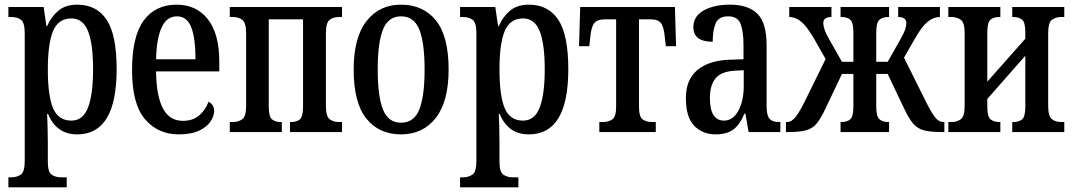

<svg xmlns="http://www.w3.org/2000/svg" viewBox="-20 -566 4599 823"><path d="M16 237V194H30Q52 194 69 182.5Q86 171 86 124V-423Q86 -469 70 -481Q54 -493 30 -493H16V-536H167L179 -454H182Q199 -494 230 -520Q261 -546 311 -546Q394 -546 437 -481.5Q480 -417 480 -269Q480 10 311 10Q264 10 233 -13.5Q202 -37 186 -78H182Q183 -56 184 -23Q185 10 185 44V128Q185 172 202 183Q219 194 239 194H266V237ZM286 -49Q336 -49 357.5 -105.5Q379 -162 379 -269Q379 -377 357.5 -432Q336 -487 286 -487Q230 -487 207.5 -433Q185 -379 185 -269Q185 -155 207.5 -102Q230 -49 286 -49Z M746 10Q657 10 601.5 -55Q546 -120 546 -265Q546 -410 596 -478Q646 -546 737 -546Q822 -546 871 -483.5Q920 -421 920 -302V-260H649Q650 -156 678 -102Q706 -48 764 -48Q806 -48 833 -70.5Q860 -93 874 -130Q898 -117 898 -90Q898 -69 882.5 -45.5Q867 -22 833.5 -6Q800 10 746 10ZM818 -312Q818 -401 800 -448.5Q782 -496 738 -496Q695 -496 673 -448.5Q651 -401 649 -312Z M965 0V-43H979Q1002 -43 1018.5 -55Q1035 -67 1035 -113V-423Q1035 -469 1018.5 -481Q1002 -493 979 -493H965V-536H1446V-493H1432Q1409 -493 1393 -481Q1377 -469 1377 -423V-113Q1377 -67 1393 -55Q1409 -43 1432 -43H1446V0H1223V-43H1229Q1251 -43 1265 -54Q1279 -65 1279 -110V-483H1132V-110Q1132 -65 1146.5 -54Q1161 -43 1182 -43H1188V0Z M1699 10Q1605 10 1550.5 -57.5Q1496 -125 1496 -268Q1496 -405 1551 -475.5Q1606 -546 1699 -546Q1794 -546 1848.5 -478.5Q1903 -411 1903 -268Q1903 -131 1848 -60.5Q1793 10 1699 10ZM1699 -40Q1755 -40 1777.5 -97Q1800 -154 1800 -268Q1800 -382 1777.5 -439Q1755 -496 1699 -496Q1644 -496 1621.5 -439Q1599 -382 1599 -268Q1599 -154 1621.5 -97Q1644 -40 1699 -40Z M1952 237V194H1966Q1988 194 2005 182.5Q2022 171 2022 124V-423Q2022 -469 2006 -481Q1990 -493 1966 -493H1952V-536H2103L2115 -454H2118Q2135 -494 2166 -520Q2197 -546 2247 -546Q2330 -546 2373 -481.5Q2416 -417 2416 -269Q2416 10 2247 10Q2200 10 2169 -13.5Q2138 -37 2122 -78H2118Q2119 -56 2120 -23Q2121 10 2121 44V128Q2121 172 2138 183Q2155 194 2175 194H2202V237ZM2222 -49Q2272 -49 2293.5 -105.5Q2315 -162 2315 -269Q2315 -377 2293.5 -432Q2272 -487 2222 -487Q2166 -487 2143.5 -433Q2121 -379 2121 -269Q2121 -155 2143.5 -102Q2166 -49 2222 -49Z M2549 0V-43H2565Q2588 -43 2604.5 -54Q2621 -65 2621 -109V-483H2570Q2540 -483 2527 -466.5Q2514 -450 2510 -404L2506 -368H2462L2467 -536H2873L2878 -368H2834L2830 -404Q2826 -450 2813.5 -466.5Q2801 -483 2770 -483H2719V-109Q2719 -65 2735 -54Q2751 -43 2775 -43H2791V0Z M3047 10Q2992 10 2956 -26.5Q2920 -63 2920 -146Q2920 -225 2969.5 -266Q3019 -307 3107 -310L3167 -312V-373Q3167 -431 3154.5 -463.5Q3142 -496 3101 -496Q3061 -496 3048 -466.5Q3035 -437 3035 -387Q2952 -387 2952 -450Q2952 -496 2996 -521Q3040 -546 3110 -546Q3187 -546 3226.5 -507Q3266 -468 3266 -373V-112Q3266 -72 3278 -57.5Q3290 -43 3318 -43H3325V0H3189L3175 -79H3171Q3151 -31 3123 -10.5Q3095 10 3047 10ZM3083 -49Q3122 -49 3145 -91.5Q3168 -134 3168 -197V-265L3131 -263Q3072 -260 3047.5 -230.5Q3023 -201 3023 -147Q3023 -96 3038.5 -72.5Q3054 -49 3083 -49Z M3349 0V-43H3353Q3374 -43 3391 -65.5Q3408 -88 3428 -128L3519 -313L3469 -401Q3439 -452 3415 -472.5Q3391 -493 3363 -493V-536H3544V-493Q3509 -493 3509 -467Q3509 -457 3514 -440.5Q3519 -424 3538 -391L3589 -301H3638V-427Q3638 -470 3624.5 -481.5Q3611 -493 3588 -493H3583V-536H3791V-493H3786Q3764 -493 3750 -481.5Q3736 -470 3736 -427V-301H3785L3836 -391Q3855 -424 3860 -440.5Q3865 -457 3865 -467Q3865 -493 3830 -493V-536H4009V-493Q3981 -493 3956 -472.5Q3931 -452 3902 -401L3855 -319L3950 -128Q3970 -88 3986.5 -65.5Q4003 -43 4024 -43H4028V0H4017Q3968 0 3940 -7.5Q3912 -15 3893.5 -37Q3875 -59 3854 -104L3785 -249H3736V-109Q3736 -66 3750 -54.5Q3764 -43 3786 -43H3791V0H3583V-43H3588Q3611 -43 3624.5 -54.5Q3638 -66 3638 -109V-249H3589L3520 -104Q3499 -59 3481 -37Q3463 -15 3435.5 -7.5Q3408 0 3360 0Z M4045 0V-43H4059Q4082 -43 4098.5 -55Q4115 -67 4115 -113V-423Q4115 -469 4098.5 -481Q4082 -493 4059 -493H4045V-536H4268V-493H4262Q4240 -493 4226 -482Q4212 -471 4212 -426V-216L4375 -400V-426Q4375 -471 4361 -482Q4347 -493 4325 -493H4319V-536H4542V-493H4529Q4505 -493 4489 -481Q4473 -469 4473 -423V-113Q4473 -67 4489 -55Q4505 -43 4529 -43H4542V0H4319V-43H4325Q4347 -43 4361 -54Q4375 -65 4375 -110V-327L4212 -142V-110Q4212 -65 4226.5 -54Q4241 -43 4262 -43H4268V0Z"/></svg>

Font: Noto Serif ExtraCondensed Medium
Style: Regular
Weight: 500
Width: 2
Designer: Monotype Design Team
Foundry: Monotype Imaging Inc.
Version: Version 2.015